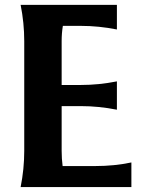

<svg xmlns="http://www.w3.org/2000/svg" viewBox="-20 -757 581 777"><path d="M63.5 0Q78.1 -73.2 78.1 -146V-590.3Q78.1 -664.1 63.5 -737.3H453.1V-637.7Q379.9 -652.3 306.6 -652.3H234.4Q229.5 -622.6 229.5 -590.8V-413.1H306.6Q379.9 -413.1 453.1 -427.7V-313Q379.9 -327.6 306.6 -327.6H229.5V-146.5Q229.5 -114.7 233.4 -85H365.2Q442.4 -85 511.7 -99.6V0Z"/></svg>

Font: Classica
Style: Bold
Weight: 700
Designer: Wojciech Kalinowski "wmk69" (wmk69@o2.pl)
Foundry: Wojciech Kalinowski "wmk69" (wmk69@o2.pl)
Version: Version 2.1.1; 2021-05-14